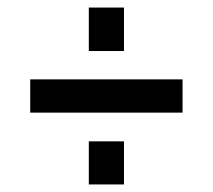

<svg xmlns="http://www.w3.org/2000/svg" viewBox="-20 -546 563 508"><path d="M215 -411V-526H308V-411ZM215 -58V-172H308V-58ZM60 -248V-336H463V-248Z"/></svg>

Font: Raleway Thin SemiBold
Style: Regular
Weight: 600
Version: Version 4.026